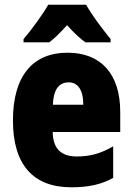

<svg xmlns="http://www.w3.org/2000/svg" viewBox="-20 -786 563 816"><path d="M346 -766H185C164 -728 111 -655 80 -620V-606H189C211 -622 235 -646 265 -679C294 -647 319 -623 343 -606H450V-620C412 -667 371 -721 346 -766ZM267 -562C119 -562 35 -463 35 -274C35 -86 121 10 283 10C356 10 411 -2 461 -30V-164C407 -133 363 -121 306 -121C238 -121 205 -156 204 -225H491V-310C491 -474 407 -562 267 -562ZM272 -436C310 -436 334 -405 334 -341H205C207 -410 234 -436 272 -436Z"/></svg>

Font: Noto Sans Hebrew Condensed Black
Style: Regular
Weight: 900
Width: 3
Designer: Monotype Design Team
Foundry: Monotype Imaging Inc.
Version: Version 2.004